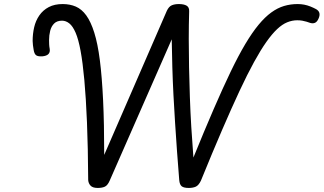

<svg xmlns="http://www.w3.org/2000/svg" viewBox="-20 -910 1596 947"><path d="M462 17Q437 17 426.5 5.5Q416 -6 415 -22Q414 -185 409 -306.5Q404 -428 396 -515Q388 -602 377.5 -659Q367 -716 353 -748.5Q339 -781 322 -794.5Q305 -808 286 -808Q261 -808 247 -794Q233 -780 227.5 -758Q222 -736 222 -712Q222 -702 222.5 -691Q223 -680 225 -670Q228 -653 219 -643.5Q210 -634 188 -632Q166 -631 157.5 -638Q149 -645 146 -664Q144 -676 142.5 -687Q141 -698 141 -708Q141 -743 148.5 -775.5Q156 -808 174 -834Q192 -860 220.5 -875Q249 -890 289 -890Q325 -890 354 -877.5Q383 -865 405.5 -834Q428 -803 445 -749Q462 -695 472.5 -613Q483 -531 488.5 -415.5Q494 -300 494 -146L803 -857Q813 -878 827.5 -884Q842 -890 862 -890Q887 -890 900.5 -882Q914 -874 913 -854Q911 -787 911 -718Q911 -649 912.5 -577Q914 -505 916.5 -431.5Q919 -358 923.5 -283.5Q928 -209 934 -133Q988 -266 1033.5 -371Q1079 -476 1117.5 -556Q1156 -636 1190 -693Q1224 -750 1255.5 -788Q1287 -826 1318 -848.5Q1349 -871 1381 -880.5Q1413 -890 1448 -890Q1465 -890 1480.5 -887Q1496 -884 1511 -878Q1526 -872 1539 -865Q1553 -857 1555.5 -845Q1558 -833 1551 -818Q1544 -802 1533.5 -797.5Q1523 -793 1510 -797Q1502 -800 1492 -803Q1482 -806 1471 -808Q1460 -810 1446 -810Q1421 -810 1396.5 -800Q1372 -790 1347 -766.5Q1322 -743 1294 -703.5Q1266 -664 1233 -604Q1200 -544 1161 -460.5Q1122 -377 1075 -268Q1028 -159 971 -19Q960 4 946 10.5Q932 17 911 17Q887 17 876.5 9Q866 1 864 -22Q858 -94 853 -165Q848 -236 843.5 -305Q839 -374 835.5 -442Q832 -510 830 -578.5Q828 -647 827 -716L521 -19Q511 4 497.5 10.5Q484 17 462 17Z"/></svg>

Font: Playwrite AT
Style: Italic
Weight: 400
Italic angle: -13.0072°
Designer: Veronika Burian, José Scaglione
Foundry: TypeTogether
Version: Version 1.002